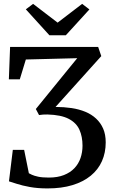

<svg xmlns="http://www.w3.org/2000/svg" viewBox="-20 -992 607 1018"><path d="M232 7Q179.5 7 138.5 -0.5Q97.5 -8 69.5 -17.2Q41.5 -26.5 27.5 -30.5L48 -197.5H108L133 -73.5Q137 -71 148.8 -65.5Q160.5 -60 182.2 -55.2Q204 -50.5 239 -50.5Q285 -50.5 318.8 -63.8Q352.5 -77 374.5 -100.2Q396.5 -123.5 407 -154.2Q417.5 -185 417.5 -219.5Q417.5 -267.5 401.2 -304Q385 -340.5 344.5 -361.8Q304 -383 231.5 -385Q219.5 -385 208.8 -384.5Q198 -384 187 -382L170 -414L336 -618L389.5 -683.5L117 -676.5L85 -571.5H27L33.5 -743H500.5L517 -694.5L274.5 -425Q296.5 -425 317.8 -423.5Q339 -422 359.5 -419Q399 -413 432 -399.5Q465 -386 489.2 -363.5Q513.5 -341 527 -310Q540.5 -279 540.5 -237Q540.5 -182.5 520.5 -137.5Q500.5 -92.5 461 -60.2Q421.5 -28 364.2 -10.5Q307 7 232 7ZM242 -805 117 -942.5 155.5 -971.5 285.5 -872 415.5 -971.5 454 -942 329 -805Z"/></svg>

Font: Merriweather 20pt
Style: Regular
Weight: 400
Version: Version 2.100